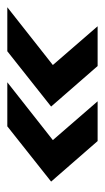

<svg xmlns="http://www.w3.org/2000/svg" viewBox="87 -475 291 533"><g transform="rotate(90 232.5 -208.5)"><path d="M-13.9 -83.3 146.5 -209.7 38.9 -334H149.3L261.8 -204.9L108.3 -83.3ZM194.4 -83.3 354.9 -209.7 247.2 -334H357.6L470.1 -204.9L316.7 -83.3Z"/></g></svg>

Font: Afacad Medium
Style: Italic
Weight: 500
Italic angle: -14°
Designer: Kristian Moeller
Foundry: Dicotype
Version: Version 1.000; ttfautohint (v1.8.4.7-5d5b)